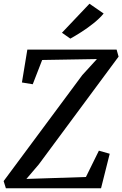

<svg xmlns="http://www.w3.org/2000/svg" viewBox="-28 -1009 656 1029"><path d="M3.5 0 -8.5 -38.5 413 -606.5 491.5 -692.5 198 -687.5 147.5 -557.5 89.5 -567 118.5 -743H597L607.5 -705.5L180 -128L113.5 -50L432.5 -60.5L502 -201.5L560 -185L513.5 0ZM349 -802 304 -833.5 451.5 -989 527.5 -936.5Q506 -910.5 473.2 -884.2Q440.5 -858 407 -836.8Q373.5 -815.5 349 -802Z"/></svg>

Font: Merriweather Light 18pt
Style: Italic
Weight: 400
Italic angle: -7.8°
Version: Version 2.101